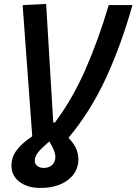

<svg xmlns="http://www.w3.org/2000/svg" viewBox="-20 -719 686 965"><path d="M183.1 225.6Q117.7 225.6 77.6 194.6Q37.6 163.6 37.6 113.3Q37.6 68.4 66.4 32.5Q95.2 -3.4 142.1 -33.7L93.8 -693.4L211.9 -699.2L247.6 -103.5H256.3Q343.8 -220.7 409.2 -369.1Q474.6 -517.6 526.4 -693.4H645.5Q590.8 -496.6 512.9 -327.6Q435.1 -158.7 324.2 -26.4Q352.1 2.9 363 29.1Q374 55.2 374 80.6Q374 145.5 321.5 185.5Q269 225.6 183.1 225.6ZM154.8 89.4Q154.8 105.5 167.5 115.2Q180.2 125 200.2 125Q226.6 125 242.4 109.6Q258.3 94.2 258.3 69.3Q258.3 55.2 251.5 37.6Q244.6 20 228.5 -8.3Q185.1 28.3 169.9 48.8Q154.8 69.3 154.8 89.4Z"/></svg>

Font: CaskaydiaCove NFP SemiBold
Style: Italic
Weight: 600
Italic angle: -10°
Designer: Aaron Bell
Foundry: Saja Typeworks
Version: Version 2111.001; VTT 6.35;Nerd Fonts 3.1.1